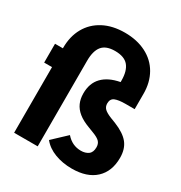

<svg xmlns="http://www.w3.org/2000/svg" viewBox="-178 -878 956 1016"><g transform="rotate(30 300.0 -370.0)"><path d="M48 -401H0V-516H48V-519Q48 -589 77.5 -641.5Q107 -694 162 -723Q217 -752 292 -752Q366 -752 422 -723.5Q478 -695 508 -642.5Q538 -590 538 -521V-427H482Q440 -427 418.5 -418Q397 -409 397 -381Q397 -361 410 -348.5Q423 -336 453 -324L484 -312Q546 -287 573 -253Q600 -219 600 -165Q600 -82 549.5 -35Q499 12 406 12Q350 12 302.5 -6Q255 -24 227 -59L310 -137Q347 -94 401 -94Q428 -94 446 -107Q464 -120 464 -151Q464 -172 452 -185Q440 -198 408 -210L377 -222Q334 -238 309 -258.5Q284 -279 272.5 -305Q261 -331 261 -364Q261 -426 297 -463.5Q333 -501 402 -514V-523Q402 -582 377 -612Q352 -642 295 -642Q240 -642 216 -612.5Q192 -583 192 -523V0H48Z"/></g></svg>

Font: iA Writer Quattro V
Style: Regular
Weight: 400
Designer: Mike Abbink, Paul van der Laan, Pieter van Rosmalen, Oliver Reichenstein
Foundry: Information Architects Inc.
Version: Version 2.000